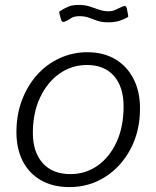

<svg xmlns="http://www.w3.org/2000/svg" viewBox="-20 -753 638 783"><path d="M263 10Q196 10 147 -18Q98 -46 72.5 -96.5Q47 -147 47 -214Q47 -285 69.5 -344.5Q92 -404 131.5 -448Q171 -492 224 -516Q277 -540 336 -540Q403 -540 451 -511Q499 -482 525 -430.5Q551 -379 551 -311Q551 -218 512.5 -145.5Q474 -73 409 -31.5Q344 10 263 10ZM267 -43Q329 -43 378 -77.5Q427 -112 455.5 -174Q484 -236 484 -319Q484 -398 445 -443Q406 -488 334 -488Q273 -488 223 -453Q173 -418 143.5 -355.5Q114 -293 114 -211Q114 -133 154 -88Q194 -43 267 -43ZM497 -681Q485 -674 466.5 -668Q448 -662 422 -662Q395 -662 376.5 -668.5Q358 -675 342 -681Q326 -687 304 -687Q281 -687 268.5 -678Q256 -669 242 -664Q236 -663 233.5 -665Q231 -667 229 -673L223 -695Q222 -700 221.5 -703Q221 -706 225 -708Q242 -719 259 -726Q276 -733 300 -733Q325 -733 344.5 -727Q364 -721 383 -714Q402 -707 423 -707Q436 -707 445 -710.5Q454 -714 462.5 -718.5Q471 -723 481 -727Q488 -730 492 -727.5Q496 -725 497 -719L502 -694Q503 -690 503 -686.5Q503 -683 497 -681Z"/></svg>

Font: Libre Franklin Thin Light
Style: Italic
Weight: 300
Italic angle: -8°
Version: Version 3.000